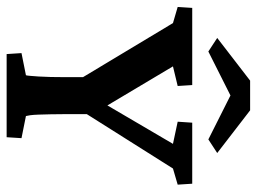

<svg xmlns="http://www.w3.org/2000/svg" viewBox="-120 -672 792 593"><g transform="rotate(90 276.5 -376.0)"><path d="M501 -513.7 296.9 -190.4 333 -277.3V-181.6Q333 -157.2 333.5 -136.2Q334 -115.2 334.5 -99.1Q335 -83 336.4 -72.8Q337.9 -62.5 338.9 -59.6L407.2 -45.9L404.3 0H147.5L144.5 -45.9L212.9 -59.6Q213.9 -62.5 214.8 -72.8Q215.8 -83 216.8 -99.1Q217.8 -115.2 218.3 -136.2Q218.8 -157.2 218.8 -181.6V-277.3L246.1 -190.4L51.8 -513.7L2 -528.3L4.9 -573.2H243.2L246.1 -528.3L185.5 -513.7L316.4 -293.9H295.9L424.8 -513.7L356.4 -528.3L359.4 -573.2H547.9L550.8 -528.3ZM453.1 -650.4 411.1 -623 244.1 -707H306.6L139.6 -623L97.7 -650.4L229.5 -752H321.3Z"/></g></svg>

Font: Crimson Pro SemiBold
Style: Regular
Weight: 600
Designer: Jacques Le Bailly
Foundry: Baron von Fonthausen
Version: Version 1.003